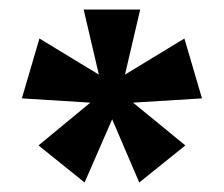

<svg xmlns="http://www.w3.org/2000/svg" viewBox="-20 -603 471 404"><path d="M158 -219 61 -297 170 -387 26 -396 63 -522 188 -446 156 -583H275L243 -446L368 -522L405 -396L260 -387L370 -297L273 -219L216 -352Z"/></svg>

Font: Rokkitt
Style: Bold
Weight: 700
Designer: Vernon Adams
Foundry: Vernon Adams
Version: Version 3.103